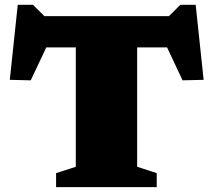

<svg xmlns="http://www.w3.org/2000/svg" viewBox="-20 -764 871 784"><path d="M289.5 -668.5H540V-83L620 -57V0H209V-57L289.5 -83ZM693.5 -570.5H130.5L197.5 -630.5L105.5 -436L20 -438L52.5 -744.5H114.5L183.5 -676L105 -698H718.5L647.5 -676L716.5 -744.5H779L811.5 -438L725.5 -436L634 -630.5Z"/></svg>

Font: Newsreader 9pt ExtraBold
Style: Regular
Weight: 800
Designer: Hugues Gentile
Foundry: Production Type
Version: Version 1.003